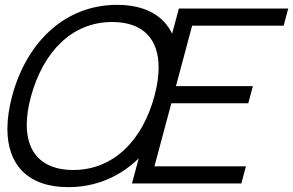

<svg xmlns="http://www.w3.org/2000/svg" viewBox="-20 -755 1206 790"><path d="M1147.1 -649.5 1166 -720H716L688.2 -616.5C652.2 -691 577 -735 462 -735C247 -735 89.4 -581.5 30 -360C17 -311.4 10.4 -266.1 10.4 -224.9C10.4 -78.5 93.2 15 261 15C376 15 474.8 -29 550.8 -103.5L523 0H973L991.9 -70.5H615.4L685 -330H1001.5L1020.4 -400.5H703.9L770.6 -649.5ZM279.9 -55.5C151.4 -56.3 90.1 -128 90.1 -241.7C90.1 -277.3 96.1 -317.1 108 -360C157.6 -539.6 273.8 -664.5 442.1 -664.5C442.4 -664.5 442.8 -664.5 443.1 -664.5C572 -663.7 632.7 -591.5 632.7 -477.2C632.7 -441.9 626.9 -402.5 615.5 -360C567.4 -180.4 449.2 -55.5 280.9 -55.5C280.6 -55.5 280.2 -55.5 279.9 -55.5Z"/></svg>

Font: Manrope
Style: RegularItalic
Weight: 400
Italic angle: -15°
Designer: Mikhail Sharanda
Foundry: Mikhail Sharanda
Version: Version 4.502;hotconv 1.0.109;makeotfexe 2.5.65596